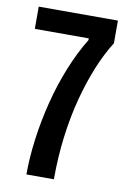

<svg xmlns="http://www.w3.org/2000/svg" viewBox="-78 -709 507 757"><g transform="rotate(10 175.5 -330.0)"><path d="M82 0Q82 -68 92 -143Q102 -218 121 -293Q140 -368 168 -437.5Q196 -507 231 -564V-571H15V-660H332V-569Q303 -524 277.5 -462.5Q252 -401 232.5 -327.5Q213 -254 202.5 -171.5Q192 -89 192 0Z"/></g></svg>

Font: Bricolage Grotesque 24pt Condensed Medium
Style: Regular
Weight: 500
Width: 3
Designer: Mathieu Triay
Foundry: Atelier Triay
Version: Version 1.001;gftools[0.9.33.dev8+g029e19f]